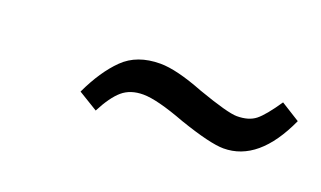

<svg xmlns="http://www.w3.org/2000/svg" viewBox="-33 -437 635 380"><g transform="rotate(20 285.0 -247.0)"><path d="M133 -201Q156 -250 185 -278.5Q214 -307 263 -307Q297 -307 356 -284Q421 -261 440 -261Q465 -261 479.5 -272.5Q494 -284 517 -318L557 -293Q511 -192 437 -192Q409 -192 342 -215Q281 -238 252 -238Q225 -238 208 -223.5Q191 -209 174 -176Z"/></g></svg>

Font: Heuristica
Style: Italic
Weight: 400
Italic angle: -13°
Version: Version 1.0.2